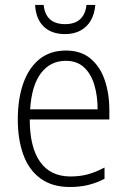

<svg xmlns="http://www.w3.org/2000/svg" viewBox="-20 -745 512 775"><path d="M246.1 -541Q306.6 -541 345.5 -508.5Q384.3 -476.1 402.8 -421.6Q421.4 -367.2 421.4 -299.8V-262.7H100.1Q100.1 -150.9 141.8 -91.8Q183.6 -32.7 264.2 -32.7Q302.7 -32.7 334.2 -41.3Q365.7 -49.8 401.9 -68.8V-23.4Q370.1 -6.8 336.7 1.5Q303.2 9.8 261.7 9.8Q190.9 9.8 144 -24.2Q97.2 -58.1 74.5 -119.6Q51.8 -181.2 51.8 -262.7Q51.8 -345.2 73.7 -408Q95.7 -470.7 138.9 -505.9Q182.1 -541 246.1 -541ZM245.6 -499.5Q183.6 -499.5 145.8 -450.2Q107.9 -400.9 101.6 -303.7H374Q374 -358.9 360.4 -403.6Q346.7 -448.2 318.4 -473.9Q290 -499.5 245.6 -499.5ZM364.7 -725.1Q361.8 -689 346.7 -662.6Q331.5 -636.2 305.2 -621.8Q278.8 -607.4 242.2 -607.4Q188 -607.4 156.5 -637.7Q125 -668 121.6 -725.1H156.2Q158.7 -699.7 169.2 -682.4Q179.7 -665 198.2 -656.2Q216.8 -647.5 243.2 -647.5Q269 -647.5 287.4 -656.5Q305.7 -665.5 316.2 -683.1Q326.7 -700.7 329.1 -725.1Z"/></svg>

Font: Open Sans SemiCondensed Light
Style: Regular
Weight: 300
Width: 4
Designer: Monotype Design Team
Foundry: Monotype Imaging Inc.
Version: Version 3.000